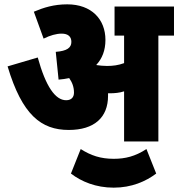

<svg xmlns="http://www.w3.org/2000/svg" viewBox="-20 -652 822 885"><path d="M478 -210C478 -214 478 -218 478 -222C481 -222 484 -222 486 -222C508 -222 531 -224 552 -231V0H710V-488H782V-622H508V-488H552V-361C525 -351 500 -348 473 -348C455 -348 439 -350 425 -352L424 -353C451 -382 466 -420 466 -468C466 -563 402 -632 290 -632C228 -632 181 -617 136 -598L181 -474C211 -489 240 -497 264 -497C294 -497 309 -483 309 -459C309 -432 289 -417 237 -413L250 -285C267 -286 283 -289 299 -292C313 -272 321 -251 321 -225C321 -205 310 -190 285 -190C235 -190 191 -253 154 -387L15 -346C82 -122 170 -53 297 -53C414 -53 478 -110 478 -210ZM504 213C587 213 652 184 700 148L655 35C603 69 557 80 504 80C444 80 399 65 352 35L307 148C355 185 422 213 504 213Z"/></svg>

Font: Noto Sans Condensed Black
Style: Regular
Weight: 900
Width: 3
Designer: Monotype Design Team
Foundry: Monotype Imaging Inc.
Version: Version 2.013